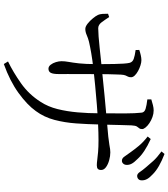

<svg xmlns="http://www.w3.org/2000/svg" viewBox="44 -902 911 1040"><g transform="rotate(90 500.0 -382.5)"><path d="M804.2 -634.9Q790 -654.9 770.5 -678.5Q751.1 -702.1 719.9 -726.4L733.6 -742.9Q770.8 -726.2 797.8 -708.2Q824.8 -690.2 842 -671.1Q860.4 -653 867.4 -639.4Q874.5 -625.9 873.7 -611.1Q872.9 -600 866 -593.1Q859.2 -586.1 849.3 -586.9Q836.9 -587.7 827.8 -601.7Q818.7 -615.7 804.2 -634.9ZM886.5 -717.2Q870.6 -736.5 852.1 -756.8Q833.7 -777.1 800.8 -801.2L814.4 -817.7Q852.4 -803 879.3 -787.5Q906.1 -772.1 923.9 -754.5Q942.1 -737.9 950.1 -723.5Q958 -709.1 957.3 -693.7Q957.3 -682.3 950.3 -675.8Q943.4 -669.4 932.3 -669.4Q921.3 -670.1 911.8 -684.5Q902.3 -698.8 886.5 -717.2ZM519.1 -724.6 518.9 -746.1Q534.6 -751 549.9 -754.9Q565.3 -758.8 578.6 -758.8Q596.4 -758.8 614.3 -752.4Q632.2 -746 647.1 -736Q662 -726.1 670.8 -715.2Q679.7 -704.4 679.7 -696.5Q679.7 -685.8 675.2 -680.8Q670.7 -675.8 665.7 -667.8Q660.8 -659.8 659.6 -638.9Q658.6 -613.8 657.8 -580.9Q657 -547.9 656.2 -516.8Q655.4 -485.6 654.7 -463.6Q653.4 -401 649 -339.2Q644.6 -277.4 629.9 -221.4Q615.2 -165.5 582.1 -120.6Q548.6 -73.5 483.8 -26.7Q419.1 20.1 327.3 52.8L313.4 30.1Q371.1 2.2 431.5 -40.3Q491.9 -82.8 532.5 -146.9Q558.6 -187.1 571.3 -238Q584 -288.9 589.1 -346.9Q594.2 -405 594.2 -464.8Q595 -548.5 594.8 -604.4Q594.6 -660.4 590.7 -693.4Q589.3 -709 570.2 -715Q551 -720.9 519.1 -724.6ZM251.1 -680.9Q264.2 -685.5 279.1 -688.9Q294.1 -692.4 306.6 -692.4Q318.6 -692.4 334.3 -687.5Q350 -682.6 364.8 -674.5Q379.6 -666.5 389.2 -656.6Q398.9 -646.7 398.9 -636.6Q398.9 -626.2 395.8 -620.3Q392.8 -614.4 389.4 -606.9Q386 -599.5 384.8 -582.9Q384.6 -572.6 383.7 -553.2Q382.8 -533.7 382.4 -509.1Q382 -484.4 382 -457.5Q382 -413.7 381.7 -370.7Q381.4 -327.7 381.5 -294.1Q381.6 -260.5 381.6 -244.5Q381.6 -214.5 375 -201.7Q368.4 -189 352.8 -189Q340.5 -189 331.2 -200.9Q321.9 -212.8 316.9 -229.4Q312 -246 312 -259.8Q312 -277.9 315.8 -298.4Q319.6 -319 323.7 -354Q327.8 -389.1 327.8 -450.3Q327.8 -468.3 327.7 -493.7Q327.6 -519.2 327.1 -546.4Q326.6 -573.6 325.1 -595.9Q323.6 -618.3 320.8 -628.7Q316.8 -644.4 299.8 -650.7Q282.8 -656.9 251.3 -661.2ZM55 -511.7 72.9 -517.9Q86.8 -496.3 100.8 -477.4Q114.8 -458.5 133.7 -458.5Q150.5 -458.5 178.5 -460.6Q206.5 -462.7 238.8 -466.2Q271 -469.7 300.8 -472.8Q330.6 -475.9 350.4 -477.9Q380.8 -480.9 418.8 -484.8Q456.7 -488.8 497.3 -492.7Q537.8 -496.6 575.7 -499.9Q613.5 -503.2 643.6 -506Q692 -509.8 720.5 -513Q748.9 -516.2 764.4 -518.9Q779.8 -521.7 788.5 -522.9Q797.2 -524.1 805.8 -524.1Q825.8 -524.1 848 -518Q870.2 -512 885.7 -500.8Q901.2 -489.6 901.2 -474.2Q901.2 -462.2 895.3 -456.5Q889.4 -450.9 875.6 -450.9Q864.1 -450.9 846.9 -453.2Q829.8 -455.6 803.8 -457.8Q777.8 -460.1 739.8 -460.1Q701.2 -460.1 651.7 -457.7Q602.2 -455.4 548.8 -451.2Q495.4 -447 444.5 -442Q393.7 -437 351.7 -432.4Q304.7 -427 268.7 -420.8Q232.6 -414.5 206.6 -408.5Q187.6 -403.8 170.5 -396.2Q153.4 -388.6 137.2 -388.6Q124.5 -388.6 108.5 -401.2Q92.6 -413.9 79.5 -430.1Q66.4 -446.2 61.4 -457Q57 -466.1 55.7 -482.7Q54.5 -499.4 55 -511.7Z"/></g></svg>

Font: Noto Serif SC
Style: Regular
Weight: 200
Designer: Ryoko NISHIZUKA 西塚涼子 (kana & ideographs); Frank Grießhammer (Latin, Greek & Cyrillic); Wenlong ZHANG 张文龙 (bopomofo); San
Foundry: Adobe
Version: Version 2.001;hotconv 1.1.0;makeotfexe 2.6.0